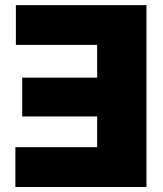

<svg xmlns="http://www.w3.org/2000/svg" viewBox="-20 -748 653 768"><path d="M565.9 -727.5V0H41.5V-159.2H368.7V-282.2H68.8V-437.5H368.7V-568.4H43.5V-727.5Z"/></svg>

Font: Inter Black
Style: Regular
Weight: 900
Designer: Rasmus Andersson
Foundry: rsms
Version: Version 4.000;git-a52131595